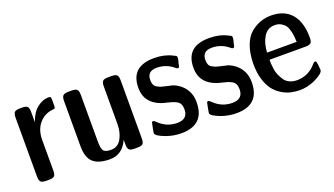

<svg xmlns="http://www.w3.org/2000/svg" viewBox="-51 -834 2071 1191"><g transform="rotate(-20 984.0 -238.5)"><path d="M56.2 -44.9V-433.1Q56.2 -460 65.7 -469Q75.2 -478 101.1 -478H115.2Q142.1 -478 150.6 -468.5Q159.2 -459 159.2 -434.1V-368.2H160.2Q180.2 -426.3 216.6 -454.1Q252.9 -481.9 291 -481.9Q302.2 -481.9 304.7 -477.5Q307.1 -473.1 307.1 -456.1V-426.8Q307.1 -408.7 304.4 -405.3Q301.8 -401.9 289.1 -400.9Q234.9 -396 199.5 -354.5Q164.1 -313 164.1 -246.1V-43.9Q164.1 -18.1 155 -9Q146 0 120.1 0H101.1Q74.2 0 65.2 -9.5Q56.2 -19 56.2 -44.9Z M374 -128.9V-426.8Q374 -453.6 383.5 -462.9Q393.1 -472.2 418.9 -472.2H440.9Q467.8 -472.2 476.3 -462.6Q484.9 -453.1 484.9 -428.2V-122.1Q484.9 -75.2 495.8 -59.1Q506.8 -43 544.9 -43Q590.8 -43 613.8 -84Q636.7 -125 636.7 -181.2V-428.2Q636.7 -454.1 645.8 -463.1Q654.8 -472.2 680.7 -472.2H703.6Q730.5 -472.2 739.3 -462.6Q748 -453.1 748 -428.2V-43.9Q748 -18.1 739 -9Q730 0 703.6 0H683.6Q656.7 0 648.2 -9.5Q639.6 -19 639.6 -43.9V-75.2Q601.6 9.8 520 9.8Q444.8 9.8 409.4 -22Q374 -53.7 374 -128.9Z M828.6 -49.8Q828.6 -52.7 833.7 -78.9Q838.9 -105 839.8 -108.9Q839.8 -121.1 850.6 -121.1Q856.4 -121.1 866.7 -110.8Q918.5 -59.1 988.5 -59.1Q1058.6 -59.1 1058.6 -124Q1058.6 -144 1052.2 -157.5Q1045.9 -170.9 1031.2 -179Q1016.6 -187 1006.6 -189.9Q996.6 -192.9 976.6 -198.2Q834.5 -227.1 835 -346.2Q835 -486.8 988.8 -486.8Q989.3 -486.8 989.7 -486.8Q1055.7 -486.8 1107.9 -460Q1123 -453.1 1126 -450Q1128.9 -446.8 1128.9 -440.9Q1128.9 -424.8 1121.6 -403.8Q1118.7 -385.7 1116.2 -381.3Q1113.8 -377 1107.9 -377Q1103 -377 1096.7 -381.8Q1047.9 -424.8 983.9 -424.8Q920.9 -424.8 920.9 -366.2Q920.9 -348.1 926.3 -335.7Q931.6 -323.2 945.8 -315.7Q960 -308.1 969.7 -304.9Q979.5 -301.8 1002 -296.9Q1026.9 -292 1040.3 -288.1Q1053.7 -284.2 1072.8 -272.7Q1091.8 -261.2 1107.9 -243.2Q1145 -200.2 1144.5 -140.1Q1144.5 9.8 990.7 9.8Q940.9 9.8 893.6 -6.8Q828.6 -30.8 828.6 -49.8Z M1192.4 -49.8Q1192.4 -52.7 1197.5 -78.9Q1202.6 -105 1203.6 -108.9Q1203.6 -121.1 1214.4 -121.1Q1220.2 -121.1 1230.5 -110.8Q1282.2 -59.1 1352.3 -59.1Q1422.4 -59.1 1422.4 -124Q1422.4 -144 1416 -157.5Q1409.7 -170.9 1395 -179Q1380.4 -187 1370.4 -189.9Q1360.4 -192.9 1340.3 -198.2Q1198.2 -227.1 1198.7 -346.2Q1198.7 -486.8 1352.5 -486.8Q1353 -486.8 1353.5 -486.8Q1419.4 -486.8 1471.7 -460Q1486.8 -453.1 1489.7 -450Q1492.7 -446.8 1492.7 -440.9Q1492.7 -424.8 1485.4 -403.8Q1482.4 -385.7 1480 -381.3Q1477.5 -377 1471.7 -377Q1466.8 -377 1460.4 -381.8Q1411.6 -424.8 1347.7 -424.8Q1284.7 -424.8 1284.7 -366.2Q1284.7 -348.1 1290 -335.7Q1295.4 -323.2 1309.6 -315.7Q1323.7 -308.1 1333.5 -304.9Q1343.3 -301.8 1365.7 -296.9Q1390.6 -292 1404.1 -288.1Q1417.5 -284.2 1436.5 -272.7Q1455.6 -261.2 1471.7 -243.2Q1508.8 -200.2 1508.3 -140.1Q1508.3 9.8 1354.5 9.8Q1304.7 9.8 1257.3 -6.8Q1192.4 -30.8 1192.4 -49.8Z M1556.2 -238.8Q1556.2 -308.6 1575.2 -360.4Q1594.2 -412.1 1626.2 -438Q1658.2 -463.9 1691.7 -475.3Q1725.1 -486.8 1761.2 -486.8Q1848.1 -486.8 1894.8 -432.4Q1941.4 -377.9 1941.4 -274.9Q1941.4 -249 1931.9 -240.5Q1922.4 -231.9 1897.5 -231.9H1659.2Q1659.2 -218.8 1659.7 -207.8Q1660.2 -196.8 1663.3 -172.9Q1666.5 -148.9 1674.3 -130.9Q1682.1 -112.8 1694.1 -94Q1706.1 -75.2 1727.8 -64.7Q1749.5 -54.2 1777.3 -54.2Q1854.5 -54.2 1906.2 -116.2Q1914.1 -125 1919.4 -125Q1926.3 -125 1927.7 -122.1Q1929.2 -119.1 1931.2 -105Q1932.1 -102.1 1932.1 -101.1Q1935.1 -74.2 1935.1 -64.9Q1935.1 -42 1872.1 -12.2Q1823.2 9.8 1773.4 9.8Q1742.7 9.8 1713.4 2.9Q1684.1 -3.9 1654.8 -22Q1625.5 -40 1604.5 -67.1Q1583.5 -94.2 1569.8 -138.4Q1556.2 -182.6 1556.2 -238.8ZM1660.2 -278.8H1855.5Q1854.5 -300.8 1853.3 -314.5Q1852.1 -328.1 1846.7 -351.1Q1841.3 -374 1832.3 -387.5Q1823.2 -400.9 1805.2 -411.9Q1787.1 -422.9 1762.2 -422.9Q1714.4 -422.9 1688.7 -381.3Q1663.1 -339.8 1660.2 -278.8Z"/></g></svg>

Font: CMU Sans Serif Demi Condensed
Style: DemiCondensed
Weight: 600
Width: 3
Version: Version 0.7.0